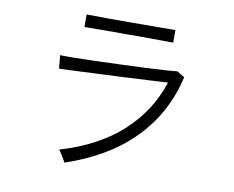

<svg xmlns="http://www.w3.org/2000/svg" viewBox="-80 -837 1160 950"><g transform="rotate(10 500.0 -362.5)"><path d="M300 8Q298 3 290.5 -9Q283 -21 275.5 -33.5Q268 -46 263 -51Q452 -107 570 -214.5Q688 -322 736 -471Q694 -469 634 -465.5Q574 -462 507 -459Q440 -456 376.5 -453Q313 -450 264.5 -448Q216 -446 193 -445L187 -512Q209 -511 256 -511.5Q303 -512 364 -514Q425 -516 490.5 -518.5Q556 -521 614.5 -523.5Q673 -526 715.5 -529Q758 -532 772 -534L810 -511Q769 -327 640.5 -195Q512 -63 300 8ZM281 -670V-733Q332 -732 389.5 -732Q447 -732 499 -732Q549 -732 606.5 -732.5Q664 -733 727 -733V-670Q664 -671 608 -671Q552 -671 499 -671Q452 -671 391.5 -671Q331 -671 281 -670Z"/></g></svg>

Font: Zen Kaku Gothic New
Style: Regular
Weight: 400
Designer: Yoshimichi Ohira
Foundry: Positype
Version: Version 1.001